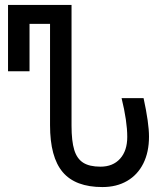

<svg xmlns="http://www.w3.org/2000/svg" viewBox="-20 -745 640 777"><path d="M182.5 -238.5V-648.5H99.5V-456.5H12.5V-725H269.5V-236.5Q269.5 -174 280.5 -138.2Q291.5 -102.5 316.8 -86.5Q342 -70.5 386.5 -70.5Q437 -70.5 466 -102.8Q495 -135 495 -191Q495 -254.5 472 -348H561Q583 -247 583 -192Q583 -129.5 560 -83.5Q537 -37.5 494.5 -12.8Q452 12 394.5 12Q285 12 233.8 -48.5Q182.5 -109 182.5 -238.5Z"/></svg>

Font: JuliaMono
Style: Regular
Weight: 400
Monospace: yes
Designer: cormullion
Foundry: corm
Version: Version 0.055; ttfautohint (v1.8.4)